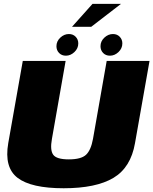

<svg xmlns="http://www.w3.org/2000/svg" viewBox="-20 -1000 818 1024"><path d="M319.5 4Q492 4 584.8 -51.2Q677.5 -106.5 700 -236.5L777.5 -675H549L476 -259.5Q465 -199 438.8 -174.5Q412.5 -150 347 -150Q281.5 -150 263.8 -174.8Q246 -199.5 257 -259.5L330 -675H101.5L24 -236.5Q1.5 -106.5 74.2 -51.2Q147 4 319.5 4ZM331.5 -703Q356.5 -703 377 -722.5Q397.5 -742 397.5 -768.5Q397.5 -789.5 383.5 -804Q369.5 -818.5 347.5 -818.5Q322 -818.5 301.5 -799.2Q281 -780 281 -753.5Q281 -732 295 -717.5Q309 -703 331.5 -703ZM566.5 -703Q591.5 -703 612 -722.5Q632.5 -742 632.5 -768.5Q632.5 -789.5 618.5 -804Q604.5 -818.5 582.5 -818.5Q557 -818.5 536.5 -799.2Q516 -780 516 -753.5Q516 -732 530 -717.5Q544 -703 566.5 -703ZM364 -857H466.5L625.5 -979.5H473.5Z"/></svg>

Font: Anybody UltraCondensed Thin Black
Style: Italic
Weight: 900
Italic angle: -10°
Version: Version 1.111